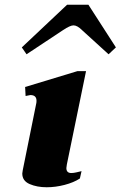

<svg xmlns="http://www.w3.org/2000/svg" viewBox="-20 -780 509 810"><path d="M72 -580 263 -760H353L469 -580L438 -551L326 -653Q306 -673 290 -673Q276 -673 246 -653L92 -551ZM74 -48Q74 -52 76 -62L133 -344Q134 -348 134 -355Q134 -379 108 -379Q107 -379 88 -375L86 -413L307 -480H343L262 -86Q260 -74 260 -71Q260 -50 281 -50Q290 -50 303 -53Q316 -56 324 -58L317 -27Q291 -10 252.5 0Q214 10 177 10Q136 10 105 -3.5Q74 -17 74 -48Z"/></svg>

Font: Taviraj ExtraBold
Style: Italic
Weight: 800
Italic angle: -12°
Designer: Katatrad Team
Foundry: CadsonDemak
Version: Version 1.001